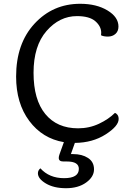

<svg xmlns="http://www.w3.org/2000/svg" viewBox="-20 -745 717 1013"><path d="M65 -341Q65 -515 162 -620Q259 -725 403 -725Q489 -725 547 -690Q605 -655 605 -605Q605 -580 589 -566Q573 -552 549.5 -552Q526 -552 513 -559Q514 -566 514 -572Q514 -606 483 -633Q452 -660 386 -660Q294 -660 225.5 -581.5Q157 -503 157 -361Q157 -219 219 -143.5Q281 -68 392 -68Q451 -68 502 -92Q553 -116 586 -149Q593 -148 599.5 -139.5Q606 -131 606 -117Q606 -80 537.5 -36Q469 8 375 9L354 68H366Q413 68 444.5 88.5Q476 109 476 148.5Q476 188 434.5 218Q393 248 328.5 248Q264 248 222 223Q180 198 180 169Q180 154 193 143Q240 195 318 195Q396 195 396 146Q396 107 333 107H314Q290 107 290 88Q290 80 294 69L317 5Q204 -14 134.5 -107Q65 -200 65 -341Z"/></svg>

Font: Laila
Style: Regular
Weight: 400
Designer: Hitesh Malaviya
Foundry: Indian Type Foundry
Version: Version 1.302;PS 1.0;hotconv 1.0.78;makeotf.lib2.5.61930; tt